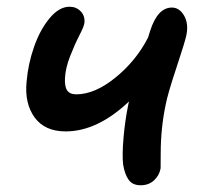

<svg xmlns="http://www.w3.org/2000/svg" viewBox="-20 -531 597 564"><path d="M172.9 -145Q111.3 -145 81.5 -186.3Q51.8 -227.5 58.1 -291Q62.5 -343.3 80.1 -393.6Q97.7 -443.8 125.7 -477.5Q153.8 -511.2 184.1 -511.2Q204.1 -511.2 217 -497.8Q230 -484.4 228 -463.9Q227.1 -454.1 213.1 -427Q199.2 -399.9 185.8 -365.5Q172.4 -331.1 170.9 -301.8Q169.4 -277.3 177.2 -265.6Q185.1 -253.9 204.1 -253.9Q258.8 -253.9 319.6 -303.5Q380.4 -353 415 -420.9Q418 -431.2 420.9 -439.9Q442.9 -508.8 484.9 -508.8Q506.8 -508.8 520.5 -485.6Q534.2 -462.4 527.8 -429.2Q523.9 -409.2 498.3 -332.3Q472.7 -255.4 466.8 -224.1Q452.1 -154.3 452.1 -81.1Q451.7 -71.8 451.9 -53Q452.1 -34.2 451.2 -34.2Q447.3 -14.6 431.9 -0.7Q416.5 13.2 393.1 13.2Q369.6 13.2 358.2 -2.4Q346.7 -18.1 341.8 -46.9Q338.4 -74.7 342.8 -125.7Q347.2 -176.8 356.9 -224.1Q357.4 -225.6 357.9 -228.5Q358.4 -231.4 358.9 -232.9Q266.1 -145 172.9 -145Z"/></svg>

Font: Shantell Sans Normal
Style: Italic
Weight: 500
Italic angle: -11.31°
Designer: Stephen Nixon, Anya Danilova, Shantell Martin
Foundry: Arrow Type
Version: Version 1.006;[559af2be0]